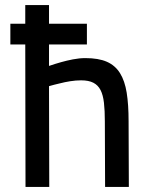

<svg xmlns="http://www.w3.org/2000/svg" viewBox="-20 -740 603 760"><path d="M21 -646H80V-720H174V-646H324V-564H174V-479Q197 -487 222 -494Q243 -500 268.5 -505Q294 -510 318 -510Q370 -510 403 -495.5Q436 -481 455 -450.5Q474 -420 481.5 -373Q489 -326 489 -261L490 0H396L395 -260Q395 -302 391.5 -333Q388 -364 378 -383.5Q368 -403 349.5 -412.5Q331 -422 301 -422Q280 -422 258 -418.5Q236 -415 217 -410Q195 -405 174 -399L175 0H81L80 -564H21Z"/></svg>

Font: Panefresco 600wt
Style: Regular
Weight: 600
Designer: Campivisivi
Foundry: Campivisivi & Chank Co
Version: Version 1.001